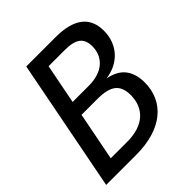

<svg xmlns="http://www.w3.org/2000/svg" viewBox="-198 -863 998 998"><g transform="rotate(-45 301.0 -364.5)"><path d="M152.8 -729H369.1Q468.8 -729 519.3 -690.4Q569.8 -651.9 569.8 -575.2Q569.8 -538.1 558.1 -506.3Q546.4 -474.6 524.9 -450.4Q503.4 -426.3 472.7 -410.6Q441.9 -395 403.8 -390.1Q470.2 -377 500 -337.4Q529.8 -297.9 529.8 -235.4Q529.8 -181.6 509.8 -138.2Q489.7 -94.7 451.7 -64Q413.6 -33.2 358.2 -16.6Q302.7 0 231.9 0H11.2ZM312 -428.2Q348.6 -428.2 377.9 -437.3Q407.2 -446.3 427.7 -463.6Q448.2 -481 459.2 -505.4Q470.2 -529.8 470.2 -560.5Q470.2 -606.4 443.1 -627.2Q416 -647.9 355 -647.9H235.8L192.9 -428.2ZM247.1 -81.1Q292 -81.1 326.4 -92Q360.8 -103 384.3 -123.8Q407.7 -144.5 419.9 -174.1Q432.1 -203.6 432.1 -240.2Q432.1 -296.9 400.4 -322.5Q368.7 -348.1 295.9 -348.1H178.2L126 -81.1Z"/></g></svg>

Font: Hack
Style: Italic
Weight: 400
Italic angle: -11°
Monospace: yes
Designer: Christopher Simpkins
Foundry: Christopher Simpkins
Version: Version 2.019; ttfautohint (v1.4.1) -l 4 -r 80 -G 350 -x 0 -